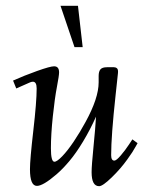

<svg xmlns="http://www.w3.org/2000/svg" viewBox="-20 -630 513 660"><path d="M188 -610.1H248L264.2 -468H236.1ZM106.9 9Q83 9 83 -48.1Q83 -81.1 94.5 -180.7Q106 -280.3 106 -325.9Q106 -349.1 93 -349.1Q87.4 -349.1 81.1 -345.9L35.9 -325.9L24.9 -353Q62.3 -369.9 107.4 -386Q152.6 -402.1 166 -402.1Q183.1 -402.1 183.1 -381.1Q183.1 -370.4 175.7 -331.5Q168.2 -292.7 161.6 -230Q155 -167.2 155 -120.6Q155 -74 167 -74Q175.8 -74 194.2 -93.1Q212.6 -112.3 233.6 -143.6Q254.6 -174.8 273.9 -210.4Q319.1 -292.7 319.1 -346.9V-368.9Q319.1 -384.3 325.3 -391.6Q331.5 -398.9 347.9 -398.9H372.1Q377.9 -398.9 382.3 -395Q386.7 -391.1 385.5 -378.8Q384.3 -366.5 377.2 -301.5Q362.1 -162.6 362.1 -96.9Q362.1 -77.9 373 -77.9Q380.1 -77.9 395.6 -96.2Q411.1 -114.5 423.1 -132.8L435.1 -150.9L452.9 -137.9Q452.1 -137 446.7 -126.8Q441.2 -116.7 434.7 -106.7Q428.2 -96.7 417.5 -81.8Q394.8 -50 363.9 -20Q333 10 320.8 10Q294.9 10 294.9 -38.1Q294.9 -60.3 301.4 -125.6Q307.9 -190.9 310.1 -229Q290 -184.1 265.7 -143.8Q241.5 -103.5 218.4 -76.2Q195.3 -48.8 174.3 -30.8Q128.2 9 106.9 9Z"/></svg>

Font: Linden Hill
Style: Italic
Weight: 400
Italic angle: -5.60001°
Version: Version 1.201